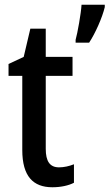

<svg xmlns="http://www.w3.org/2000/svg" viewBox="-20 -780 462 810"><path d="M422 -750V-760H324C322 -724 307 -640 299 -612V-600H356C382 -639 412 -707 422 -750ZM229 -74C190 -74 173 -100 173 -152V-460H286V-540H173V-659H108L80 -540L16 -510V-460H74V-147C74 -36 120 10 201 10C236 10 269 3 292 -9V-87C272 -79 250 -74 229 -74Z"/></svg>

Font: Noto Sans Sinhala Condensed Medium
Style: Regular
Weight: 500
Width: 3
Designer: Jelle Bosma - Monotype Design Team
Foundry: Monotype Imaging Inc.
Version: Version 2.006